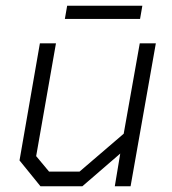

<svg xmlns="http://www.w3.org/2000/svg" viewBox="-20 -649 599 669"><path d="M48 -90 119 -498H175L106 -105L151 -51H257L411 -183L467 -498H523L435 0H380L399 -114L267 0H121ZM214 -629H476L468 -583H206Z"/></svg>

Font: Chakra Petch Light
Style: Italic
Weight: 300
Italic angle: -10°
Designer: Katatrad Aksorn Co.,Ltd.
Foundry: Cadson Demak Co.,Ltd.
Version: Version 1.000; ttfautohint (v1.6)